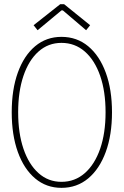

<svg xmlns="http://www.w3.org/2000/svg" viewBox="-20 -907 602 935"><path d="M279.3 7.8Q205.6 7.8 151.1 -38.1Q96.7 -84 66.9 -166.7Q37.1 -249.5 37.1 -360.4Q37.1 -471.2 66.9 -553.7Q96.7 -636.2 151.1 -681.9Q205.6 -727.5 279.3 -727.5Q354.5 -727.5 409.7 -681.6Q464.8 -635.7 495.1 -553.2Q525.4 -470.7 525.4 -360.4Q525.4 -250 495.1 -167.2Q464.8 -84.5 409.7 -38.3Q354.5 7.8 279.3 7.8ZM279.3 -21.5Q344.7 -21.5 393.1 -64Q441.4 -106.4 467.8 -182.6Q494.1 -258.8 494.1 -360.4Q494.1 -461.9 467.8 -537.8Q441.4 -613.8 393.1 -656Q344.7 -698.2 279.3 -698.2Q214.8 -698.2 167.5 -656Q120.1 -613.8 94.2 -537.6Q68.4 -461.4 68.4 -360.4Q68.4 -258.8 94.2 -182.6Q120.1 -106.4 167.5 -64Q214.8 -21.5 279.3 -21.5ZM163.1 -759.8 143.6 -784.2 273.4 -886.7H292L418.9 -784.2L399.4 -759.8L286.1 -856.4H279.3Z"/></svg>

Font: Reddit Mono ExtraLight
Style: Regular
Weight: 250
Monospace: yes
Designer: Stephen Hutchings
Foundry: Reddit
Version: Version 1.014